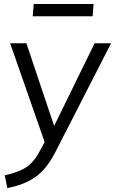

<svg xmlns="http://www.w3.org/2000/svg" viewBox="-20 -721 580 968"><path d="M540 -503 259 46Q215 132 157.5 172Q100 212 17 227L4 163Q76 147 114 121Q152 95 181 40L205 -5L31 -503H113L253 -86L457 -503ZM150 -701H452L447 -639H145Z"/></svg>

Font: Muli
Style: Italic
Weight: 400
Italic angle: -4.541°
Designer: Vernon Adams
Foundry: Vernon Adams
Version: Version 2.001